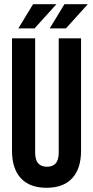

<svg xmlns="http://www.w3.org/2000/svg" viewBox="-20 -882 442 912"><path d="M37 -166V-700H147V-158Q147 -122 161.5 -106Q176 -90 203 -90Q230 -90 244.5 -106Q259 -122 259 -158V-700H365V-166Q365 -81 323 -35.5Q281 10 201 10Q121 10 79 -35.5Q37 -81 37 -166ZM137 -862H248L144 -747H67ZM286 -862H397L293 -747H216Z"/></svg>

Font: kids-team
Style: team
Weight: 400
Designer: Ryoichi Tsunekawa, Thomas Gollenia, Laura Emeder
Foundry: Ryoichi Tsunekawa, Thomas Gollenia, Laura Emeder
Version: Version 2.000